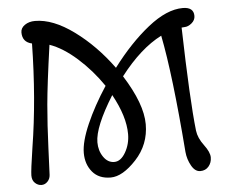

<svg xmlns="http://www.w3.org/2000/svg" viewBox="-51 -756 1008 822"><g transform="rotate(-5 453.5 -345.0)"><path d="M763 -614 751 -613Q759 -300 774 -168Q778 -136 802.5 -103.5Q827 -71 827 -48.5Q827 -26 813.5 -10Q800 6 777.5 6Q755 6 739.5 -21.5Q724 -49 721 -81Q695 -416 661 -586Q570 -540 483 -427Q562 -302 562 -214.5Q562 -127 503 -63.5Q444 0 393 0Q342 0 314.5 -33Q287 -66 287 -114.5Q287 -163 319.5 -237.5Q352 -312 405 -393Q358 -462 298 -515.5Q238 -569 181 -589Q157 -420 149.5 -334.5Q142 -249 138 -149.5Q134 -50 133 -33.5Q132 -17 121 -5.5Q110 6 95 6Q80 6 67.5 -5.5Q55 -17 55 -38Q55 -59 70 -157Q103 -362 107 -601Q66 -610 66 -652Q66 -671 84 -683.5Q102 -696 128 -696Q205 -696 294.5 -630.5Q384 -565 456 -466Q532 -567 613 -631.5Q694 -696 763 -696Q810 -696 810 -658Q810 -640 794.5 -627Q779 -614 763 -614ZM483 -179Q483 -255 430 -351Q349 -221 349 -155Q349 -119 367.5 -92Q386 -65 414 -65Q442 -65 462.5 -100.5Q483 -136 483 -179Z"/></g></svg>

Font: Macondo
Style: Regular
Weight: 400
Version: Version 2.001